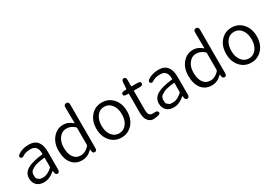

<svg xmlns="http://www.w3.org/2000/svg" viewBox="30 -1739 3818 2695"><g transform="rotate(-30 1939.5 -391.5)"><path d="M217 13Q148 13 105 -26Q60 -68 60 -139Q60 -227 141 -275Q219 -321 389 -340Q395 -341 395 -348Q397 -486 280 -486Q201 -486 158 -456Q118 -428 100 -455Q81 -482 122 -508Q191 -554 293 -554Q387 -554 434 -493Q476 -438 476 -335V-47Q476 0 443 2Q409 4 404 -43L403 -60Q402 -66 400.5 -66Q399 -66 387 -56Q306 13 217 13ZM239 -53Q279 -53 317 -72Q352 -90 385 -119Q395 -128 395 -142V-281Q395 -286 390 -285Q256 -270 216 -247Q195 -235 175 -223Q139 -201 139 -144Q139 -98 150 -89Q168 -74 187 -59Q195 -53 239 -53Z M836 13Q733 13 673 -61.5Q613 -136 613 -270Q613 -396 684 -477Q751 -554 848 -554Q893 -554 931 -537Q963 -523 999 -493Q1003 -490 1003 -495L1000 -747Q999 -795 1040 -796Q1080 -796 1080 -748V-47Q1080 0 1047 2Q1013 4 1008 -43L1007 -59Q1006 -65 1004.5 -65Q1003 -65 993 -55Q925 13 836 13ZM989 -122Q999 -133 999 -148V-411Q999 -425 989 -434Q931 -485 861 -485Q791 -485 744.5 -424.5Q698 -364 698 -270Q698 -170 738.5 -113Q779 -56 853 -56Q927 -56 989 -122Z M1302 -61Q1227 -141 1227 -270.5Q1227 -400 1302 -480Q1371 -554 1475 -554Q1579 -554 1649 -480Q1724 -400 1724 -270.5Q1724 -141 1649 -61Q1579 13 1475 13Q1371 13 1302 -61ZM1356.5 -114.5Q1402 -55 1475 -55Q1548 -55 1594 -114.5Q1640 -174 1640 -270Q1640 -366 1594 -425.5Q1548 -485 1475 -485Q1402 -485 1356.5 -425.5Q1311 -366 1311 -270Q1311 -174 1356.5 -114.5Z M2044 7Q2017 13 1990 13Q1937 13 1900 -36Q1868 -79 1868 -163V-468Q1868 -473 1863 -473H1834Q1786 -473 1785 -504Q1784 -535 1832 -538L1865 -540Q1871 -540 1871 -546L1878 -648Q1881 -695 1915 -694Q1949 -693 1949 -645V-545Q1949 -540 1954 -540H2050Q2098 -540 2098 -507Q2098 -473 2050 -473H1954Q1949 -473 1949 -468V-160Q1949 -107 1967 -82Q1987 -54 2048 -62Q2092 -67 2104 -37Q2115 -8 2066 3Z M2320 13Q2251 13 2208 -26Q2163 -68 2163 -139Q2163 -227 2244 -275Q2322 -321 2492 -340Q2498 -341 2498 -348Q2500 -486 2383 -486Q2304 -486 2261 -456Q2221 -428 2203 -455Q2184 -482 2225 -508Q2294 -554 2396 -554Q2490 -554 2537 -493Q2579 -438 2579 -335V-47Q2579 0 2546 2Q2512 4 2507 -43L2506 -60Q2505 -66 2503.5 -66Q2502 -66 2490 -56Q2409 13 2320 13ZM2342 -53Q2382 -53 2420 -72Q2455 -90 2488 -119Q2498 -128 2498 -142V-281Q2498 -286 2493 -285Q2359 -270 2319 -247Q2298 -235 2278 -223Q2242 -201 2242 -144Q2242 -98 2253 -89Q2271 -74 2290 -59Q2298 -53 2342 -53Z M2939 13Q2836 13 2776 -61.5Q2716 -136 2716 -270Q2716 -396 2787 -477Q2854 -554 2951 -554Q2996 -554 3034 -537Q3066 -523 3102 -493Q3106 -490 3106 -495L3103 -747Q3102 -795 3143 -796Q3183 -796 3183 -748V-47Q3183 0 3150 2Q3116 4 3111 -43L3110 -59Q3109 -65 3107.5 -65Q3106 -65 3096 -55Q3028 13 2939 13ZM3092 -122Q3102 -133 3102 -148V-411Q3102 -425 3092 -434Q3034 -485 2964 -485Q2894 -485 2847.5 -424.5Q2801 -364 2801 -270Q2801 -170 2841.5 -113Q2882 -56 2956 -56Q3030 -56 3092 -122Z M3405 -61Q3330 -141 3330 -270.5Q3330 -400 3405 -480Q3474 -554 3578 -554Q3682 -554 3752 -480Q3827 -400 3827 -270.5Q3827 -141 3752 -61Q3682 13 3578 13Q3474 13 3405 -61ZM3459.5 -114.5Q3505 -55 3578 -55Q3651 -55 3697 -114.5Q3743 -174 3743 -270Q3743 -366 3697 -425.5Q3651 -485 3578 -485Q3505 -485 3459.5 -425.5Q3414 -366 3414 -270Q3414 -174 3459.5 -114.5Z"/></g></svg>

Font: Resource Han Rounded JP Normal
Style: Regular
Weight: 350
Designer: Cyano Hao (round all glyphs); Ryoko NISHIZUKA 西塚涼子 (kana, bopomofo & ideographs); Paul D. Hunt (Latin, Greek & Cyrillic)
Foundry: Cyano Hao
Version: 0.990